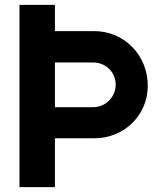

<svg xmlns="http://www.w3.org/2000/svg" viewBox="-20 -770 643 790"><path d="M368 -642H206V-750H60V0H206V-201H368C491 -201 588 -296 588 -417C588 -543 491 -642 368 -642ZM363 -329H206V-513H363C415 -513 456 -473 456 -422C456 -371 415 -329 363 -329Z"/></svg>

Font: Oakes Bold
Style: Regular
Weight: 700
Designer: Samuel Oakes
Foundry: Samuel Oakes
Version: Version 1.003;PS 001.003;hotconv 1.0.88;makeotf.lib2.5.64775